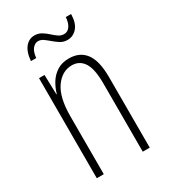

<svg xmlns="http://www.w3.org/2000/svg" viewBox="-177 -794 772 879"><g transform="rotate(-30 209.0 -355.0)"><path d="M233 -539Q290 -539 320 -499Q350 -459 350 -373V0H313V-362Q313 -438 291 -471.5Q269 -505 229 -505Q177 -505 142 -455.5Q107 -406 107 -305V0H70V-529H99L102 -425H104Q112 -454 128 -480Q144 -506 170 -522.5Q196 -539 233 -539ZM77 -615Q79 -639 85 -656.5Q91 -674 100.5 -685.5Q110 -697 122 -703Q134 -709 149 -709Q169 -709 185 -699.5Q201 -690 214.5 -677.5Q228 -665 241.5 -655.5Q255 -646 271 -646Q290 -646 302 -663Q314 -680 316 -710H344Q343 -662 322 -638.5Q301 -615 272 -615Q251 -615 235.5 -624.5Q220 -634 205.5 -646.5Q191 -659 178 -668.5Q165 -678 150 -678Q134 -678 121 -662.5Q108 -647 105 -615Z"/></g></svg>

Font: Noto Sans Khmer ExtraCondensed ExtraLight
Style: Regular
Weight: 250
Width: 2
Designer: Danh Hong and the Monotype Design Team
Foundry: Monotype Imaging Inc.
Version: Version 2.004